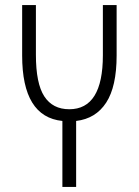

<svg xmlns="http://www.w3.org/2000/svg" viewBox="-20 -734 544 754"><path d="M225 -259Q67 -275 67 -516V-714H121V-519Q121 -406 154 -355.5Q187 -305 252 -305Q384 -305 384 -517V-714H438V-516Q438 -394 397 -331Q356 -268 279 -259V0H225Z"/></svg>

Font: Noto Sans Georgian Light Cond
Style: Regular
Weight: 300
Width: 3
Designer: Monotype Design team
Foundry: Monotype Imaging Inc.
Version: Version 1.000